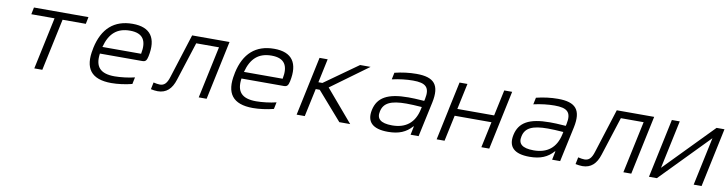

<svg xmlns="http://www.w3.org/2000/svg" viewBox="-22 -1052 6074 1603"><g transform="rotate(10 3014.5 -250.0)"><path d="M266 0H334L428 -441H625L637 -500H175L163 -441H360Z M1188 -265C1221 -422 1164 -509 1011 -509C854 -509 758 -422 722 -256L720 -244C685 -77 748 9 920 9C972 9 1037 1 1095 -14L1107 -72C1057 -59 985 -51 937 -51C815 -51 768 -104 784 -217H1143C1172 -217 1180 -230 1188 -265ZM795 -275C826 -393 890 -449 999 -449C1109 -449 1146 -389 1123 -275Z M1456 -114 1561 -441H1754L1660 0H1727L1833 -500H1516L1398 -128C1380 -68 1356 -49 1321 -49C1308 -49 1287 -52 1267 -57L1255 2C1273 6 1296 9 1313 9C1386 9 1431 -34 1456 -114Z M2388 -265C2421 -422 2364 -509 2211 -509C2054 -509 1958 -422 1922 -256L1920 -244C1885 -77 1948 9 2120 9C2172 9 2237 1 2295 -14L2307 -72C2257 -59 2185 -51 2137 -51C2015 -51 1968 -104 1984 -217H2343C2372 -217 2380 -230 2388 -265ZM1995 -275C2026 -393 2090 -449 2199 -449C2309 -449 2346 -389 2323 -275Z M2596 -500 2490 0H2559L2610 -238H2644L2852 0H2944L2714 -270L3029 -500H2940L2656 -298H2622L2665 -500Z M3417 -509C3356 -509 3294 -501 3233 -486L3221 -428C3282 -442 3345 -449 3398 -449C3505 -449 3545 -418 3523 -314L3519 -298C3456 -303 3410 -304 3384 -304C3207 -304 3125 -255 3102 -148C3080 -44 3135 9 3265 9C3357 9 3418 -17 3467 -73H3471L3456 0H3524L3588 -297C3620 -449 3568 -509 3417 -509ZM3170 -147C3185 -221 3246 -250 3376 -250C3407 -250 3460 -248 3508 -244L3503 -221C3478 -107 3405 -50 3290 -50C3190 -50 3156 -85 3170 -147Z M3677 0H3744L3791 -220H4103L4056 0H4123L4229 -500H4162L4115 -280H3803L3850 -500H3783L3736 -280L3730 -250Z M4617 -509C4556 -509 4494 -501 4433 -486L4421 -428C4482 -442 4545 -449 4598 -449C4705 -449 4745 -418 4723 -314L4719 -298C4656 -303 4610 -304 4584 -304C4407 -304 4325 -255 4302 -148C4280 -44 4335 9 4465 9C4557 9 4618 -17 4667 -73H4671L4656 0H4724L4788 -297C4820 -449 4768 -509 4617 -509ZM4370 -147C4385 -221 4446 -250 4576 -250C4607 -250 4660 -248 4708 -244L4703 -221C4678 -107 4605 -50 4490 -50C4390 -50 4356 -85 4370 -147Z M5056 -114 5161 -441H5354L5260 0H5327L5433 -500H5116L4998 -128C4980 -68 4956 -49 4921 -49C4908 -49 4887 -52 4867 -57L4855 2C4873 6 4896 9 4913 9C4986 9 5031 -34 5056 -114Z M5477 0H5544L5943 -409L5856 0H5923L6029 -500H5962L5563 -91L5650 -500H5583Z"/></g></svg>

Font: LT Wave Mono Light
Style: Italic
Weight: 300
Designer: Daniel Lyons
Version: Version 2.5 (Glyphs App)